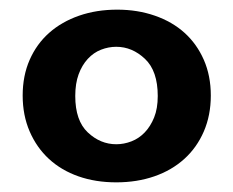

<svg xmlns="http://www.w3.org/2000/svg" viewBox="-20 -725 484 398"><path d="M27 -527Q27 -568 41.5 -601Q56 -634 82 -657Q108 -680 144 -692.5Q180 -705 223 -705Q265 -705 301 -692.5Q337 -680 362.5 -657Q388 -634 402.5 -601Q417 -568 417 -527Q417 -486 402.5 -452.5Q388 -419 362 -395.5Q336 -372 300 -359.5Q264 -347 221 -347Q178 -347 142.5 -359.5Q107 -372 81.5 -395.5Q56 -419 41.5 -452.5Q27 -486 27 -527ZM307 -526Q307 -578 280.5 -603Q254 -628 221 -628Q205 -628 189.5 -622Q174 -616 162 -603Q150 -590 143 -571Q136 -552 136 -526Q136 -475 162 -450.5Q188 -426 221 -426Q237 -426 252.5 -432Q268 -438 280 -450.5Q292 -463 299.5 -481.5Q307 -500 307 -526Z"/></svg>

Font: SVN-Poppins SemiBold
Style: Regular
Weight: 600
Designer: Ninad Kale (Devanagari), Jonny Pinhorn (Latin)
Foundry: Indian Type Foundry
Version: Version 3.002 2017